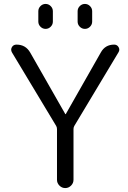

<svg xmlns="http://www.w3.org/2000/svg" viewBox="-20 -957 650 977"><path d="M375 -900Q375 -915 386 -926Q397 -937 412 -937Q427 -937 438 -926Q449 -915 449 -900V-847Q449 -832 438 -821Q427 -810 412 -810Q397 -810 386 -821Q375 -832 375 -847ZM175 -900Q175 -915 186 -926Q197 -937 212 -937Q227 -937 238 -926Q249 -915 249 -900V-847Q249 -832 238 -821Q227 -810 212 -810Q197 -810 186 -821Q175 -832 175 -847ZM266 -316 41 -690Q33 -704 40.5 -717Q48 -730 64 -730Q111 -730 134 -689L312 -377Q312 -376 313 -376Q315 -376 315 -377L493 -690Q515 -730 561 -730Q576 -730 583.5 -717Q591 -704 583 -691L358 -316Q354 -309 354 -300V-42Q354 -25 341.5 -12.5Q329 0 312 0Q295 0 282.5 -12.5Q270 -25 270 -42V-300Q270 -309 266 -316Z"/></svg>

Font: Rounded Mplus 1c
Style: Regular
Weight: 400
Version: Version 1.059.20150529